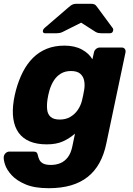

<svg xmlns="http://www.w3.org/2000/svg" viewBox="-45 -770 698 1010"><path d="M211 220Q137.1 220 90.1 200.2Q43.1 180.4 16.9 152.1Q-9.2 123.9 -18.3 96.3Q-27.4 68.6 -25 53Q-23 42.4 -14.7 34.9Q-6.4 27.5 3.9 27.5H132.9Q142.7 27.5 147.7 32.3Q152.7 37 154.4 47.9Q156.6 58.9 162.3 70.7Q168 82.5 181.9 90.1Q195.9 97.6 222.9 97.6Q249.9 97.6 272.4 88.3Q294.9 79 311.5 57.6Q328.1 36.1 335.5 0L349.5 -67.1Q320.4 -41.9 285.9 -26.2Q251.5 -10.6 200.8 -10.6Q148.9 -10.6 112 -26Q75.1 -41.4 53.5 -71.1Q31.9 -100.8 25.3 -143.8Q18.6 -186.8 27.5 -242.6Q30.1 -257.6 32.5 -269.1Q34.9 -280.5 38.9 -295.5Q53.4 -348.9 75.6 -392Q97.8 -435.1 128.8 -465.9Q159.8 -496.7 200.9 -513.4Q242.1 -530 294 -530Q347.9 -530 385.7 -509.5Q423.5 -489 441.1 -457.9L449.3 -494.5Q451.3 -505.1 460.3 -512.6Q469.4 -520 480 -520H595.4Q606 -520 611.6 -512.6Q617.2 -505.1 615.2 -494.5L514.1 -14.4Q502.2 43 478.2 86.7Q454.2 130.4 416.9 160.2Q379.6 190 328.5 205Q277.4 220 211 220ZM269.5 -141.1Q301.1 -141.1 324.7 -155Q348.4 -168.9 363.6 -190.9Q378.8 -213 385.6 -238.4Q388.4 -249 392.6 -269.1Q396.8 -289.1 398.1 -299.1Q402 -324.5 397.5 -346.6Q393 -368.6 376.7 -382.5Q360.4 -396.4 328.4 -396.4Q296.9 -396.4 274.2 -382.3Q251.5 -368.1 236.9 -344.3Q222.2 -320.4 214.2 -291.1Q211.5 -281.1 208.8 -269.1Q206.1 -257 204.7 -246.4Q200.5 -217.1 203.1 -193.2Q205.7 -169.4 221.3 -155.2Q236.9 -141.1 269.5 -141.1ZM192.9 -595Q178.8 -595 180.6 -608.7Q181.9 -616.7 189 -622.5L317.3 -732.9Q329.6 -743.9 338.1 -746.9Q346.5 -750 356 -750H434.7Q444.6 -750 451.7 -746.9Q458.9 -743.9 466.2 -732.9L547.4 -622.9Q552.1 -617.1 550.1 -609.1Q547.5 -595 532.6 -595H488.9Q480.4 -595 472.9 -596.4Q465.5 -597.8 458.1 -602L381.9 -650.8L284.6 -602Q275.9 -597.8 268.1 -596.4Q260.4 -595 251.9 -595Z"/></svg>

Font: Rubik Light
Style: Italic
Weight: 300
Italic angle: -12°
Designer: Hubert and Fischer
Foundry: Hubert and Fischer
Version: Version 2.300;gftools[0.9.30]